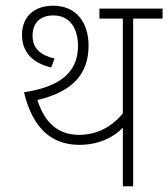

<svg xmlns="http://www.w3.org/2000/svg" viewBox="-20 -652 589 672"><path d="M446 -587H549V-622H328V-587H410V-255C373 -210 321 -180 257 -180C184 -180 136 -222 111 -302C231 -330 290 -391 290 -492C290 -572 248 -632 166 -632C97 -632 57 -591 57 -530C57 -470 94 -431 159 -416L171 -447C121 -459 94 -483 94 -527C94 -570 119 -598 167 -598C224 -598 253 -553 253 -492C253 -407 202 -350 64 -329C95 -200 163 -145 258 -145C325 -145 377 -171 410 -205V0H446Z"/></svg>

Font: Noto Sans Devanagari SemiCondensed ExtraLight
Style: Regular
Weight: 200
Width: 4
Designer: Jelle Bosma - Monotype Design Team
Foundry: Monotype Imaging Inc.
Version: Version 2.004